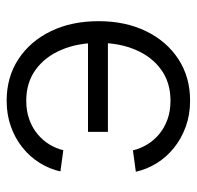

<svg xmlns="http://www.w3.org/2000/svg" viewBox="-27 -551 588 574"><g transform="rotate(-90 267.0 -264.0)"><path d="M252.9 10.3Q210.9 10.3 175.3 -2.7Q139.6 -15.6 111.8 -38.1Q84 -60.5 65.9 -89.8Q47.9 -119.1 40.5 -151.9L104.5 -160.6Q109.9 -138.2 122.1 -117.9Q134.3 -97.7 153.1 -82Q171.9 -66.4 196.8 -57.4Q221.7 -48.3 252.9 -48.3Q307.1 -48.3 345.7 -76.2Q384.3 -104 405 -152.6Q425.8 -201.2 425.8 -263.2Q425.8 -325.7 405 -374.5Q384.3 -423.3 345.7 -451.4Q307.1 -479.5 252.9 -479.5Q222.2 -479.5 197 -470.5Q171.9 -461.4 153.1 -445.8Q134.3 -430.2 122.1 -410.2Q109.9 -390.1 105 -368.7L41.5 -377.4Q48.8 -410.2 66.9 -439.2Q85 -468.3 112.5 -490.5Q140.1 -512.7 175.5 -525.4Q210.9 -538.1 252.9 -538.1Q323.7 -538.1 377.2 -502.9Q430.7 -467.8 460.7 -406Q490.7 -344.2 490.7 -263.2Q490.7 -183.1 460.7 -121.3Q430.7 -59.6 377.2 -24.7Q323.7 10.3 252.9 10.3ZM439.9 -235.4H159.7V-294.9H439.9Z"/></g></svg>

Font: Inter 24pt Light
Style: Regular
Weight: 300
Designer: Rasmus Andersson
Foundry: rsms
Version: Version 4.001;git-66647c0bb